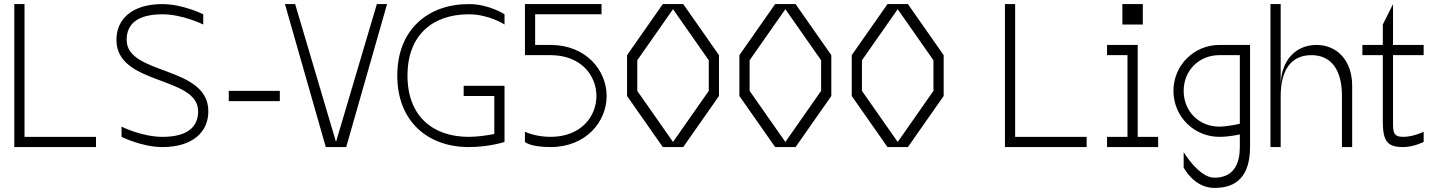

<svg xmlns="http://www.w3.org/2000/svg" viewBox="-20 -720 7040 940"><path d="M50 0H450V-50H100V-700H50Z M775 0C925 0 1000 -75 1000 -175C1000 -400 600 -350 600 -525C600 -600 650 -650 775 -650C875 -650 975 -600 975 -600V-650C975 -650 875 -700 775 -700C625 -700 550 -625 550 -525C550 -300 950 -350 950 -175C950 -100 900 -50 775 -50C675 -50 575 -100 575 -100V-50C575 -50 675 0 775 0Z M1350 -275H1100V-225H1350Z M1675 0 1875 -700H1825L1625 -25L1425 -700H1375L1575 0Z M2275 0C2375 0 2450 -25 2450 -25V-300H2250V-250H2400V-64C2364 -57 2316 -50 2275 -50C2100 -50 1975 -150 1975 -350C1975 -550 2100 -650 2275 -650C2375 -650 2450 -600 2450 -600V-650C2450 -650 2375 -700 2275 -700C2075 -700 1925 -575 1925 -350C1925 -125 2075 0 2275 0Z M2675 0C2850 0 2950 -125 2950 -250C2950 -375 2850 -500 2675 -500H2600V-650H2925V-700H2550V-450H2675C2825 -450 2900 -350 2900 -250C2900 -150 2825 -50 2675 -50C2600 -50 2550 -75 2550 -75V-25C2550 -25 2575 0 2675 0Z M3225 0H3325L3500 -250V-450L3325 -700H3225L3050 -450V-250ZM3100 -275V-425L3275 -675L3450 -425V-275L3275 -25Z M3775 0H3875L4050 -250V-450L3875 -700H3775L3600 -450V-250ZM3650 -275V-425L3825 -675L4000 -425V-275L3825 -25Z M4325 0H4425L4600 -250V-450L4425 -700H4325L4150 -450V-250ZM4200 -275V-425L4375 -675L4550 -425V-275L4375 -25Z M4900 0H5300V-50H4950V-700H4900Z M5550 -500H5400V-450H5500V-50H5400V0H5650V-50H5550ZM5475 -600H5575V-700H5475Z M5925 200C6000 200 6100 175 6100 0V-500H5950C5825 -500 5725 -400 5725 -275C5725 -150 5825 -50 5950 -50C5986 -50 6022 -56 6050 -62V0C6050 75 6025 150 5925 150C5850 150 5775 25 5775 25V100C5775 100 5825 200 5925 200ZM5775 -275C5775 -375 5850 -450 5950 -450H6050V-114C6018 -107 5977 -100 5950 -100C5850 -100 5775 -175 5775 -275Z M6550 -250V0H6600V-300C6600 -425 6525 -500 6425 -500C6325 -500 6250 -425 6250 -300V-700H6200V0H6250V-250C6250 -375 6300 -450 6400 -450C6500 -450 6550 -375 6550 -250Z M6850 0C6900 0 6950 -25 6950 -25V-75C6950 -75 6900 -50 6850 -50C6800 -50 6800 -75 6800 -125V-450H6950V-500H6800V-700L6750 -600V-500H6650V-450H6750V-125C6750 -25 6775 0 6850 0Z"/></svg>

Font: LS-VG5000 Light
Style: Regular
Weight: 400
Designer: Justin Bihan, 2021
Foundry: Justin Bihan, 2021
Version: Version 1.000;Glyphs 3.1.2 (3151)